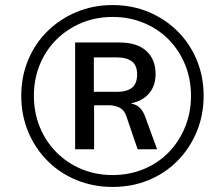

<svg xmlns="http://www.w3.org/2000/svg" viewBox="-20 -732 856 759"><path d="M425 7Q349 7 283 -20Q217 -47 168 -96Q119 -145 91.5 -211Q64 -277 64 -353Q64 -430 91.5 -495.5Q119 -561 168 -609Q217 -657 282.5 -684.5Q348 -712 425 -712Q502 -712 567.5 -684.5Q633 -657 681.5 -609Q730 -561 757.5 -495.5Q785 -430 785 -353Q785 -277 757.5 -211Q730 -145 681.5 -96Q633 -47 567.5 -20Q502 7 425 7ZM425 -40Q491 -40 548 -63.5Q605 -87 646.5 -129.5Q688 -172 711.5 -229.5Q735 -287 735 -353Q735 -420 711.5 -477Q688 -534 646.5 -576Q605 -618 548 -641.5Q491 -665 426 -665Q359 -665 302.5 -641.5Q246 -618 203.5 -576Q161 -534 137.5 -477Q114 -420 114 -353Q114 -287 137.5 -229.5Q161 -172 203.5 -129.5Q246 -87 302.5 -63.5Q359 -40 425 -40ZM277 -142V-564H453Q522 -564 558.5 -530.5Q595 -497 595 -439Q595 -393 569.5 -363Q544 -333 499 -324L501 -322Q522 -318 535 -303.5Q548 -289 556 -265L601 -142H524L479 -274Q471 -297 452.5 -306.5Q434 -316 409 -316H339L352 -324V-142ZM351 -369H444Q481 -369 501.5 -385Q522 -401 522 -438Q522 -474 501 -489.5Q480 -505 444 -505H351Z"/></svg>

Font: Nunito Sans 7pt Medium
Style: Italic
Weight: 500
Italic angle: -9°
Designer: Vernon Adams
Foundry: Vernon Adams
Version: Version 3.101;gftools[0.9.27]